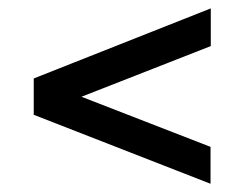

<svg xmlns="http://www.w3.org/2000/svg" viewBox="-20 -578 588 462"><path d="M486.6 -135.8 61.2 -301.8V-389.2L487.2 -557.8V-467.1L176 -345.2L486.6 -224.6Z"/></svg>

Font: Public Sans VF
Style: Regular
Weight: 400
Designer: Pablo Impallari, Rodrigo Fuenzalida (Modified by Dan O. Williams and USWDS)
Version: Version 1.003